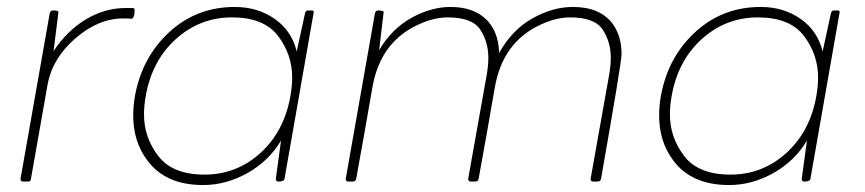

<svg xmlns="http://www.w3.org/2000/svg" viewBox="-20 -522 2487 552"><path d="M62 0H46Q39 0 39 -8L123 -484Q125 -492 133 -492Q148 -492 148 -487L134 -375Q172 -433 226.5 -466Q281 -499 342 -499H362Q367 -498 367 -494Q367 -468 357 -468Q356 -468 353.5 -468.5Q351 -469 334 -469Q263 -469 197 -412Q131 -355 117 -280L69 -8Q68 0 62 0Z M564 10Q454 10 402 -63Q363 -116 363 -190Q363 -217 368 -246Q388 -357 466.5 -429.5Q545 -502 655 -502Q721 -502 770 -467.5Q819 -433 833 -374L857 -484Q859 -492 865 -492H877Q882 -492 882 -487L798 -8Q797 0 780 0Q773 0 773 -8L788 -118Q753 -59 691.5 -24.5Q630 10 564 10ZM568 -20Q660 -20 728.5 -82Q797 -144 815 -246Q820 -274 820 -299Q820 -365 779.5 -418.5Q739 -472 647 -472Q555 -472 486 -410Q417 -348 399 -246Q394 -218 394 -193Q394 -127 435 -73.5Q476 -20 568 -20Z M1699 0H1685Q1678 0 1678 -8L1731 -305Q1736 -333 1736 -356Q1736 -401 1713 -436.5Q1690 -472 1619 -472Q1579 -472 1534 -451Q1425 -401 1402.5 -270Q1380 -139 1356 -8Q1355 -1 1347 0H1333Q1326 0 1326 -8L1379 -305Q1384 -333 1384 -356Q1384 -401 1361 -436.5Q1338 -472 1267 -472Q1227 -472 1182 -451Q1073 -401 1050.5 -270Q1028 -139 1004 -8Q1003 -1 995 0H981Q974 0 974 -8L1058 -484Q1060 -492 1068 -492Q1083 -492 1083 -487L1070 -378Q1107 -440 1163.5 -471Q1220 -502 1275 -502Q1340 -502 1376.5 -467.5Q1413 -433 1415 -370Q1452 -436 1510.5 -469Q1569 -502 1627 -502Q1705 -502 1741 -454Q1767 -419 1767 -366Q1767 -343 1708 -8Q1707 -1 1699 0Z M2076 10Q1966 10 1914 -63Q1875 -116 1875 -190Q1875 -217 1880 -246Q1900 -357 1978.5 -429.5Q2057 -502 2167 -502Q2233 -502 2282 -467.5Q2331 -433 2345 -374L2369 -484Q2371 -492 2377 -492H2389Q2394 -492 2394 -487L2310 -8Q2309 0 2292 0Q2285 0 2285 -8L2300 -118Q2265 -59 2203.5 -24.5Q2142 10 2076 10ZM2080 -20Q2172 -20 2240.5 -82Q2309 -144 2327 -246Q2332 -274 2332 -299Q2332 -365 2291.5 -418.5Q2251 -472 2159 -472Q2067 -472 1998 -410Q1929 -348 1911 -246Q1906 -218 1906 -193Q1906 -127 1947 -73.5Q1988 -20 2080 -20Z"/></svg>

Font: YamahaIndonesia935. App Thin
Style: Italic
Weight: 100
Italic angle: -10°
Designer: Dalton Maag Ltd
Foundry: Dalton Maag Ltd
Version: Version 1.002; January 01, 2024; Regular/Italic